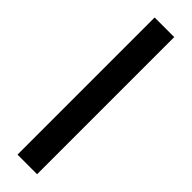

<svg xmlns="http://www.w3.org/2000/svg" viewBox="-246 -696 693 693"><g transform="rotate(45 100.0 -350.0)"><path d="M50 0H150V-700H50Z"/></g></svg>

Font: Millimetre
Style: Regular
Weight: 500
Designer: Jérémy Landes
Version: Version 1.0